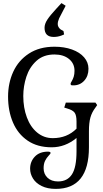

<svg xmlns="http://www.w3.org/2000/svg" viewBox="-20 -964 665 1237"><path d="M267 -785Q267 -810 285 -837.5Q303 -865 341 -906L376 -944L403 -927L361 -846Q352 -825 352 -809Q352 -789 371 -774L389 -764L393 -742L376 -735Q352 -726 326 -726Q267 -726 267 -785ZM174 123Q174 77 204.5 45Q235 13 289 13Q306 13 306 22Q306 26 293 39.5Q280 53 270.5 72Q261 91 261 120Q261 157 286 181Q311 205 354 205Q414 205 443.5 159.5Q473 114 473 11V-75Q400 -15 313 -15Q221 -15 158 -58Q95 -101 63.5 -175Q32 -249 32 -341Q32 -429 65.5 -502Q99 -575 166.5 -619Q234 -663 331 -663Q394 -663 444 -645Q494 -627 522 -594.5Q550 -562 550 -521Q550 -474 522.5 -444Q495 -414 453 -414Q440 -414 437.5 -416Q435 -418 435 -426Q435 -429 442.5 -441.5Q450 -454 455 -470Q460 -486 460 -508Q460 -555 424.5 -584Q389 -613 331 -613Q260 -613 215 -572Q170 -531 150 -470Q130 -409 130 -345Q130 -270 153 -208Q176 -146 219.5 -110Q263 -74 320 -74Q412 -74 473 -135V-181Q473 -222 460.5 -238.5Q448 -255 413 -265L394 -271L404 -303H595L606 -287L595 -271Q572 -241 562.5 -207Q553 -173 553 -119V-15Q553 253 339 253Q286 253 248.5 234.5Q211 216 192.5 186Q174 156 174 123Z"/></svg>

Font: Kurale
Style: Regular
Weight: 400
Designer: Eduardo Rodriguez Tunni
Foundry: Eduardo Rodriguez Tunni
Version: Version 2.000